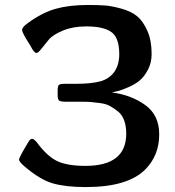

<svg xmlns="http://www.w3.org/2000/svg" viewBox="-20 -737 712 779"><path d="M57.1 -89.8Q57.1 -97.7 95.2 -161.1Q103 -174.3 110.8 -173.8Q116.7 -173.8 128.9 -160.2Q170.9 -103 211.9 -83.5Q252.9 -64 327.1 -64Q492.2 -64 492.2 -194.8Q492.2 -225.6 483.6 -248.8Q475.1 -272 458 -285.4Q440.9 -298.8 425 -307.4Q409.2 -315.9 386 -318.8Q362.8 -321.8 349.9 -323Q336.9 -324.2 317.9 -324.2H248Q227.1 -324.2 220.5 -328.6Q213.9 -333 213.9 -351.1V-368.2Q213.9 -387.2 218.5 -392.1Q223.1 -397 245.1 -397H289.1Q350.1 -397 387 -407Q423.8 -417 444.8 -446.8Q463.9 -475.6 463.9 -517.1Q463.9 -584 431.9 -606.9Q399.9 -629.9 330.1 -629.9Q275.9 -629.9 235.4 -613Q194.8 -596.2 178 -576.2Q161.1 -556.2 147.9 -539.1Q134.8 -522 127.9 -522Q121.1 -522 110.8 -538.1Q105 -549.3 96.4 -562.7Q87.9 -576.2 84.5 -582Q81.1 -587.9 77.1 -595.5Q73.2 -603 71.5 -607.4Q69.8 -611.8 69.8 -616.2Q69.8 -627.4 95.2 -645Q151.4 -686 206.3 -701.4Q261.2 -716.8 335.9 -716.8Q377.9 -716.8 405.5 -714.8Q433.1 -712.9 472.7 -701.9Q512.2 -690.9 536.1 -671.4Q560.1 -651.9 577.6 -612.5Q595.2 -573.2 595.2 -518.1Q595.2 -482.9 580.6 -454.8Q565.9 -426.8 547.9 -411.4Q529.8 -396 503.9 -384.5Q478 -373 464.1 -369.1Q450.2 -365.2 436 -362.8V-361.8Q515.1 -350.6 570.6 -309.8Q626 -269 626 -191.9Q626 -106.9 569.8 -49.8Q499 22 328.1 22Q247.1 22 194.6 7.1Q142.1 -7.8 78.1 -63Q57.1 -81.1 57.1 -89.8Z"/></svg>

Font: CMU Sans Serif
Style: Bold
Weight: 700
Version: Version 0.7.0